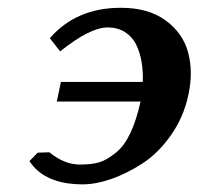

<svg xmlns="http://www.w3.org/2000/svg" viewBox="-20 -465 514 497"><path d="M77.6 -69.8 107.9 -70.8Q147 -38.6 187.5 -39.1Q217.3 -39.1 237.1 -44.9Q256.8 -50.8 281.2 -70.8Q322.3 -104.5 343.8 -202.1H127L137.7 -252.9H349.6Q350.6 -280.8 346.4 -305.2Q342.3 -329.6 332.3 -349.9Q322.3 -370.1 303.2 -382.1Q284.2 -394 258.8 -394Q212.9 -394 135.7 -332L108.9 -366.2Q178.2 -445.3 293.5 -444.8Q363.8 -444.8 408.4 -412.4Q453.1 -379.9 466.8 -329.8Q480.5 -279.8 467.8 -220.2Q455.6 -162.1 422.6 -115.2Q389.6 -68.4 348.9 -42Q308.1 -15.6 268.1 -1.7Q228 12.2 194.3 12.2Q95.7 12.2 56.2 -47.9Z"/></svg>

Font: Linux Libertine Slanted
Style: Semibold Slanted
Weight: 600
Designer: Philipp H. Poll
Foundry: Philipp H. Poll
Version: Version 5.1.1